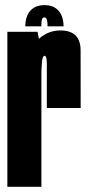

<svg xmlns="http://www.w3.org/2000/svg" viewBox="-20 -723 341 743"><path d="M161.2 -305Q161.2 -445 161.2 -476.1Q161.2 -507.2 152.6 -507.2Q144.6 -507.2 142.4 -482.8Q140.2 -458.2 140.2 -435.5L89.6 -442.5Q89.6 -535 127.4 -570.1Q165.1 -605.2 213.4 -605.2Q291.5 -605.2 291.9 -528.5Q292.2 -451.8 292.2 -305ZM8.5 0V-600H125.2L140.2 -524.1V0ZM151.9 -703.2Q177.1 -703.2 193.6 -692.6Q210.1 -682 218.1 -663.4Q226 -644.8 226 -621H164Q164 -634.1 162.5 -641.8Q161.1 -649.4 158.5 -652.6Q155.9 -655.8 151.8 -655.8Q147.4 -655.8 144.7 -652.4Q142 -649 141 -641.3Q140 -633.6 140 -621H77.8Q77.8 -644.8 85.8 -663.4Q93.9 -682 110.3 -692.6Q126.8 -703.2 151.9 -703.2Z"/></svg>

Font: Anybody UltraCondensed Thin
Style: Regular
Weight: 100
Width: 1
Designer: Tyler Finck
Foundry: Etcetera Type Company
Version: Version 1.110